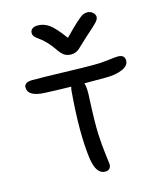

<svg xmlns="http://www.w3.org/2000/svg" viewBox="-128 -1007 903 1072"><g transform="rotate(-15 323.5 -471.0)"><path d="M477.1 -913.1Q496.1 -913.1 509.5 -901.4Q522.9 -889.6 522.9 -875Q522.9 -862.8 508.8 -846.7Q494.6 -830.6 440.9 -784.2Q424.8 -770 405 -750.7Q385.3 -731.4 377.9 -725.3Q370.6 -719.2 358.9 -714.1Q347.2 -709 332 -709Q309.1 -709 292.5 -720Q275.9 -731 256.8 -759.8Q239.7 -784.7 221.7 -803.7Q203.6 -822.8 191.4 -832Q179.2 -841.3 168.9 -848.9Q158.7 -856.4 153.8 -863.8Q148.9 -871.1 148.9 -880.9Q148.9 -896.5 160.4 -905.3Q171.9 -914.1 191.9 -914.1Q227.5 -914.1 258.3 -892.1Q289.1 -870.1 337.9 -803.2Q385.7 -853 413.6 -877.7Q441.4 -902.3 452.9 -907.7Q464.4 -913.1 477.1 -913.1ZM345.2 -27.8Q295.4 -27.8 280.8 -119.1Q259.8 -268.6 280.8 -514.2Q282.2 -526.9 285.2 -535.2Q190.4 -537.1 133.8 -540Q37.1 -543.9 37.1 -597.2Q37.1 -610.8 48.6 -618.9Q60.1 -627 83 -627Q161.6 -627 268.1 -623.5Q374.5 -620.1 435.1 -620.1Q483.4 -620.1 523.9 -625.5Q564.5 -630.9 579.1 -630.9Q619.1 -630.9 619.1 -597.2Q619.1 -567.4 580.8 -550.8Q542.5 -534.2 487.8 -534.2H360.8Q370.6 -506.8 366.2 -445.8Q359.4 -307.6 362.5 -240.2Q365.7 -172.9 372.8 -120.1Q379.9 -67.4 379.9 -63Q379.9 -27.8 345.2 -27.8Z"/></g></svg>

Font: Shantell Sans Irregular
Style: Regular
Weight: 400
Designer: Stephen Nixon, Anya Danilova, Shantell Martin
Foundry: Arrow Type
Version: Version 1.006;[9816181b4]